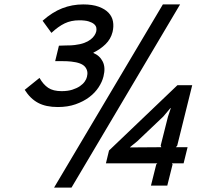

<svg xmlns="http://www.w3.org/2000/svg" viewBox="-20 -840 951 870"><path d="M812 -100H759L762 -95L738 1H664L688 -95L693 -100H460L474 -158L784 -454H851L783 -180L777 -173H830ZM796 -820 304 10H225L718 -820ZM449 -494Q443 -469 426.5 -444Q410 -419 384 -399.5Q358 -380 322.5 -367.5Q287 -355 242 -355Q188 -355 152.5 -374Q117 -393 92 -433L159 -487Q176 -457 198.5 -442Q221 -427 259 -427Q287 -427 307.5 -433.5Q328 -440 342 -449.5Q356 -459 364 -470.5Q372 -482 374 -492Q381 -518 365.5 -537Q350 -556 303 -561Q296 -562 284 -562.5Q272 -563 260 -563H230L247 -633Q264 -633 278 -634Q290 -634 302 -634.5Q314 -635 319 -636Q344 -639 361.5 -645.5Q379 -652 390.5 -661Q402 -670 408 -679.5Q414 -689 416 -697Q418 -705 416.5 -714Q415 -723 406.5 -730.5Q398 -738 382 -743Q366 -748 339 -748Q302 -748 273 -734Q244 -720 213 -691L173 -746Q217 -785 262 -802.5Q307 -820 357 -820Q399 -820 427.5 -809.5Q456 -799 472 -782Q488 -765 492 -742.5Q496 -720 490 -695Q482 -663 458.5 -640Q435 -617 404 -602L403 -600Q432 -588 445.5 -561Q459 -534 449 -494ZM711 -173 708 -180 741 -311 754 -350H752L720 -312L602 -200L570 -174L569 -172Z"/></svg>

Font: TypoPRO Sinkin Sans
Style: 400 Italic
Weight: 400
Italic angle: -112°
Designer: Keith Bates
Foundry: K-Type
Version: Sinkin Sans (version 1.0)  by Keith Bates   •   © 2014   www